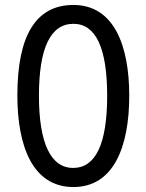

<svg xmlns="http://www.w3.org/2000/svg" viewBox="-20 -744 590 774"><path d="M501 -358C501 -563 438 -724 276 -724C126 -724 50 -603 50 -359C50 -156 111 10 276 10C438 10 501 -152 501 -358ZM137 -358C137 -549 183 -648 276 -648C366 -648 412 -551 412 -358C412 -163 365 -67 275 -67C185 -67 137 -166 137 -358Z"/></svg>

Font: Noto Sans Lao Looped ExtraCondensed
Style: Regular
Weight: 400
Width: 2
Designer: Mark Frömberg, Ben Mitchell
Foundry: The Fontpad Ltd
Version: Version 1.002